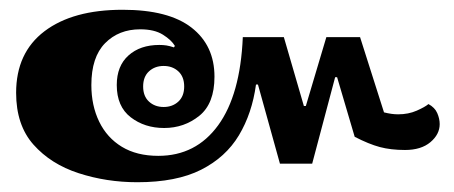

<svg xmlns="http://www.w3.org/2000/svg" viewBox="-20 -447 930 393"><path d="M261 -74Q198 -74 141 -92.5Q84 -111 48.5 -151Q13 -191 13 -257Q13 -339 71 -383Q129 -427 231 -427Q325 -427 372 -390.5Q419 -354 419 -290Q419 -235 388 -210Q357 -185 316 -185Q276 -185 247.5 -207Q219 -229 219 -273Q219 -312 243 -333.5Q267 -355 306 -355Q314 -355 320.5 -354Q327 -353 336 -350L338 -353Q331 -365 313.5 -376Q296 -387 267 -387Q223 -387 195 -358.5Q167 -330 167 -273Q167 -231 183 -198Q199 -165 229.5 -146.5Q260 -128 304 -128Q381 -128 426.5 -190.5Q472 -253 477 -371H561L602 -230H606L648 -371H717L766 -217Q774 -215 781 -214Q788 -213 795 -213Q816 -213 833 -220.5Q850 -228 857 -234Q870 -227 875 -215.5Q880 -204 880 -193Q880 -172 861 -156Q842 -140 809 -140Q780 -140 757.5 -146Q735 -152 706 -167L670 -289H666L619 -112H553L508 -274H504Q496 -215 469 -170Q442 -125 391.5 -99.5Q341 -74 261 -74ZM315 -228Q333 -228 345 -239Q357 -250 357 -270Q357 -290 345 -301Q333 -312 315 -312Q297 -312 285 -301Q273 -290 273 -270Q273 -250 285 -239Q297 -228 315 -228Z"/></svg>

Font: Noto Serif Thai ExtraBold
Style: Regular
Weight: 800
Version: Version 2.001